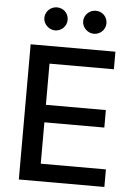

<svg xmlns="http://www.w3.org/2000/svg" viewBox="-61 -983 726 1029"><g transform="rotate(5 301.5 -468.5)"><path d="M79.9 0H540.1V-94.5H189.6V-317.1H512.1V-411.2H189.6V-632.8H535.9V-727.3H79.9ZM140.6 -874.6C140.6 -841.6 170.1 -812.9 203.5 -812.9C239 -812.9 266 -841.6 266 -874.6C266 -909.8 239 -936.8 203.5 -936.8C170.1 -936.8 140.6 -909.8 140.6 -874.6ZM349.4 -874.6C349.4 -841.6 378.9 -812.9 412.3 -812.9C447.8 -812.9 474.8 -841.6 474.8 -874.6C474.8 -909.8 447.8 -936.8 412.3 -936.8C378.9 -936.8 349.4 -909.8 349.4 -874.6Z"/></g></svg>

Font: Margiela Sans Medium
Style: Regular
Weight: 500
Designer: Stefan Endress, Andreas Faust
Version: Version 1.100;FEAKit 1.0